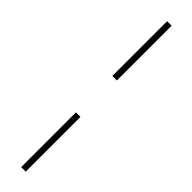

<svg xmlns="http://www.w3.org/2000/svg" viewBox="-327 -668 868 868"><g transform="rotate(45 107.5 -233.5)"><path d="M124 -350H95V-700H124ZM124 233H95V-117H124Z"/></g></svg>

Font: Josefin Slab Light
Style: Regular
Weight: 300
Designer: Santiago Orozco
Foundry: Typemade
Version: Version 2.000